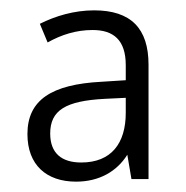

<svg xmlns="http://www.w3.org/2000/svg" viewBox="-20 -742 359 371"><path d="M162 -722C123 -722 87 -711 57 -696L72 -660C99 -675 127 -684 159 -684C199 -684 223 -665 223 -616V-587L176 -584C80 -579 33 -549 33 -483C33 -423 70 -391 127 -391C172 -391 206 -411 226 -443L234 -396H267V-617C267 -687 233 -722 162 -722ZM182 -551 223 -553V-524C223 -465 195 -428 137 -428C99 -428 77 -446 77 -484C77 -529 107 -547 182 -551Z"/></svg>

Font: Noto Sans Telugu SemiCondensed Light
Style: Regular
Weight: 300
Width: 4
Designer: Jelle Bosma - Monotype Design Team
Foundry: Monotype Imaging Inc.
Version: Version 2.005